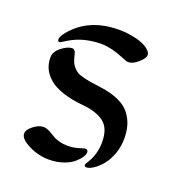

<svg xmlns="http://www.w3.org/2000/svg" viewBox="-103 -599 639 697"><g transform="rotate(20 216.5 -250.0)"><path d="M321.8 -110.8Q321.8 -163.1 293.2 -185.5Q264.6 -208 210.9 -212.9Q163.6 -217.3 129.4 -229Q95.2 -240.7 76.2 -257.6Q57.1 -274.4 48.6 -293.7Q40 -313 40 -335.4Q40 -358.4 63.5 -376.2Q86.9 -394 103 -394Q114.3 -394 118.2 -378.9Q122.1 -362.3 126.2 -351.1Q130.4 -339.8 137.9 -331.3Q145.5 -322.8 153.1 -317.6Q160.6 -312.5 176.5 -308.3Q192.4 -304.2 206.8 -301.8Q221.2 -299.3 248 -295.9Q290.5 -290.5 320.3 -276.6Q350.1 -262.7 365.2 -242.2Q380.4 -221.7 386.7 -199.7Q393.1 -177.7 393.1 -149.9Q393.1 -118.7 382.6 -90.1Q372.1 -61.5 356.9 -43.7Q341.8 -25.9 326.2 -15.4Q310.5 -4.9 298.8 -4.9Q291 -4.9 291 -12.2Q291 -15.1 298.8 -26.9Q321.8 -64 321.8 -110.8ZM354 -486.8Q369.1 -475.1 369.1 -463.9Q369.1 -451.7 348.9 -433.8Q328.6 -416 312 -416Q307.1 -416 303.2 -417.2Q299.3 -418.5 291.7 -421.6Q284.2 -424.8 280.8 -425.8Q234.9 -444.8 198.2 -444.8Q129.4 -444.8 77.1 -413.1Q73.7 -411.1 67.6 -407.2Q61.5 -403.3 57.9 -401.1Q54.2 -398.9 51.8 -398.9Q44.9 -398.9 44.9 -407.2Q44.9 -418 60.1 -437Q124.5 -515.1 241.2 -515.1Q272 -515.1 304.2 -507.8Q336.4 -500.5 354 -486.8ZM132.8 -80.1Q148.9 -70.3 155 -66.9Q161.1 -63.5 176 -59.3Q190.9 -55.2 208 -55.2Q229.5 -55.2 250.5 -61.5Q271.5 -67.9 272.5 -67.9Q283.7 -67.9 283.7 -56.2Q283.7 -48.3 275.9 -36.9Q268.1 -25.4 253.9 -13.4Q239.7 -1.5 215.1 6.8Q190.4 15.1 161.1 15.1Q120.1 15.1 82.5 -3.9Q44.9 -22.9 44.9 -43Q44.9 -58.1 65.2 -74Q85.4 -89.8 104 -89.8Q116.2 -89.8 132.8 -80.1Z"/></g></svg>

Font: SirinStencil
Style: Regular
Weight: 400
Designer: Olga Karpushina (okarpush@gmail.com)
Foundry: Cyreal (www.cyreal.org)
Version: Version 1.002